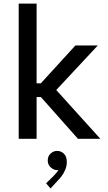

<svg xmlns="http://www.w3.org/2000/svg" viewBox="-20 -772 602 1068"><path d="M84 0V-752H183.6V-308.6H225.6L186.5 -286.1L399.4 -519H523.9L267.6 -244.1V-299.3L538.1 0H413.6L186 -256.3L225.6 -231.9H183.6V0ZM261.2 276.4 236.3 247.6 275.4 209.5Q286.6 197.8 295.4 187.3Q304.2 176.8 308.3 167.2Q312.5 157.7 312 148.9L327.6 147.5Q325.7 157.2 319.1 165.8Q312.5 174.3 297.4 174.3Q279.3 174.3 262.5 159.4Q245.6 144.5 245.6 120.6Q245.6 96.2 261.7 81.8Q277.8 67.4 297.4 67.4Q320.3 67.4 335.9 83.3Q351.6 99.1 351.6 128.9Q351.6 152.8 342.5 173.3Q333.5 193.8 321.8 209Q310.1 224.1 301.8 231.9Z"/></svg>

Font: Reddit Mono Medium
Style: Regular
Weight: 500
Monospace: yes
Designer: Stephen Hutchings
Foundry: Reddit
Version: Version 1.014